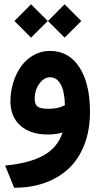

<svg xmlns="http://www.w3.org/2000/svg" viewBox="-20 -626 469 897"><path d="M281.7 -606 359.9 -527.8 281.7 -450.2 204.1 -527.8ZM125 -606 203.1 -527.8 125 -450.2 47.4 -527.8ZM213.4 -265.1Q186 -265.1 164.1 -235.4Q142.1 -205.6 142.1 -164.1Q142.1 -138.7 155.5 -128.2Q168.9 -117.7 208 -117.7Q252.9 -117.7 283.2 -134.8Q281.7 -199.7 263.4 -232.4Q245.1 -265.1 213.4 -265.1ZM212.9 -388.2Q301.3 -388.2 350.8 -312Q400.4 -235.8 400.4 -103.5Q400.4 -19.5 375 47.6Q349.6 114.7 303.2 159.2Q256.8 203.6 192.1 227.3Q127.4 251 49.3 251H45.9L41 238.8L14.2 172.4L3.9 147.5Q119.1 136.2 184.3 99.6Q249.5 63 272 -6.8Q239.7 2.4 203.1 2.4Q122.1 2.4 75.4 -39.1Q28.8 -80.6 28.8 -152.8Q28.8 -198.2 42 -240.7Q55.2 -283.2 78.6 -315.9Q102.1 -348.6 137 -368.4Q171.9 -388.2 212.9 -388.2Z"/></svg>

Font: Samim FD
Style: Bold-FD
Weight: 700
Foundry: DejaVu fonts team - Redesigned by Saber Rastikerdar
Version: Version 4.0.1